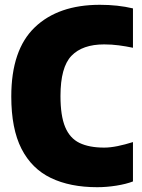

<svg xmlns="http://www.w3.org/2000/svg" viewBox="-20 -770 591 800"><path d="M385 10Q272 10 192 -28.5Q112 -67 69.5 -150.2Q27 -233.5 27 -368Q27 -562.5 125 -656.2Q223 -750 396 -750Q471 -750 534 -735V-571Q505.5 -577 475.5 -581Q445.5 -585 414 -585Q323.5 -585 277.8 -537.5Q232 -490 232 -370Q232 -287.5 251.5 -240.8Q271 -194 311.2 -174.5Q351.5 -155 414 -155Q439 -155 469.8 -161.2Q500.5 -167.5 534 -178V-14Q505.5 -3 464.8 3.5Q424 10 385 10Z"/></svg>

Font: Encode Sans Cnd Black
Style: Regular
Weight: 900
Width: 3
Designer: Multiple Designers
Foundry: Impallari Type
Version: Version 3.002; ttfautohint (v1.8.3) -l 8 -r 50 -G 200 -x 14 